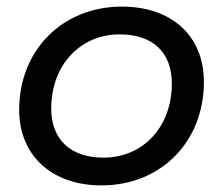

<svg xmlns="http://www.w3.org/2000/svg" viewBox="-20 -555 675 581"><path d="M287 6C468 6 597 -127 597 -307C597 -446 500 -535 349 -535C168 -535 38 -402 38 -223C38 -85 136 6 287 6ZM293 -78C192 -78 135 -134 135 -227C135 -358 223 -451 342 -451C443 -451 500 -396 500 -302C500 -171 413 -78 293 -78Z"/></svg>

Font: AWKNG-Font Medium
Style: Italic
Weight: 500
Italic angle: -11.3°
Designer: Awakening Church
Foundry: Awakening Church
Version: Version 1.700;PS 001.700;hotconv 1.0.88;makeotf.lib2.5.64775